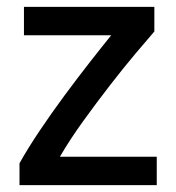

<svg xmlns="http://www.w3.org/2000/svg" viewBox="-20 -541 513 561"><path d="M37 0V-64Q61 -107 95.5 -158.5Q130 -210 168.5 -262Q207 -314 243 -360Q279 -406 305 -438H50V-521H431V-449Q410 -425 375.5 -384Q341 -343 301.5 -292Q262 -241 223 -187Q184 -133 155 -83H438V0Z"/></svg>

Font: Ubuntu Sans Medium
Style: Regular
Weight: 500
Designer: Dalton Maag Ltd
Foundry: Dalton Maag Ltd
Version: Version 1.006; ttfautohint (v1.8.4.7-5d5b)